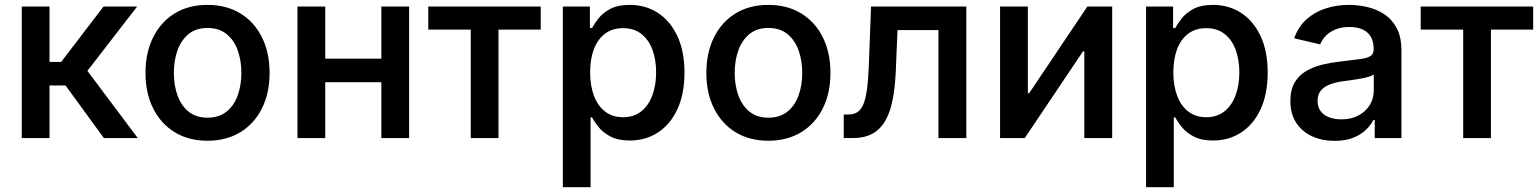

<svg xmlns="http://www.w3.org/2000/svg" viewBox="-20 -573 6394 797"><path d="M70.3 0V-545.9H185.5V-315.9H233.9L409.7 -545.9H549.3L342.8 -278.8L551.8 0H411.1L252 -218.3H185.5V0Z M841.3 11.2Q763.2 11.2 705.6 -23.9Q647.9 -59.1 616 -122.6Q584 -186 584 -270Q584 -355 616 -418.7Q647.9 -482.4 705.6 -517.6Q763.2 -552.7 841.3 -552.7Q919.4 -552.7 977.3 -517.6Q1035.2 -482.4 1067.1 -418.7Q1099.1 -355 1099.1 -270Q1099.1 -186 1067.1 -122.6Q1035.2 -59.1 977.3 -23.9Q919.4 11.2 841.3 11.2ZM841.3 -84.5Q889.2 -84.5 920.4 -109.6Q951.7 -134.8 966.8 -177Q981.9 -219.2 981.9 -270.5Q981.9 -321.8 966.8 -364Q951.7 -406.2 920.4 -431.6Q889.2 -457 841.3 -457Q793.9 -457 762.9 -431.6Q731.9 -406.2 716.8 -364Q701.7 -321.8 701.7 -270.5Q701.7 -219.2 716.8 -177Q731.9 -134.8 762.9 -109.6Q793.9 -84.5 841.3 -84.5Z M1592.3 -329.6V-231.9H1299.8V-329.6ZM1330.1 -545.9V0H1214.8V-545.9ZM1678.2 -545.9V0H1563V-545.9Z M1934.1 0V-450.2H1757.8V-545.9H2224.6V-450.2H2049.3V0Z M2316.4 204.1V-545.9H2428.7V-456.5H2437.5Q2447.3 -474.6 2464.8 -497.1Q2482.4 -519.5 2513.4 -536.1Q2544.4 -552.7 2594.2 -552.7Q2659.2 -552.7 2710.2 -520Q2761.2 -487.3 2791.3 -424.3Q2821.3 -361.3 2821.3 -272Q2821.3 -183.1 2792 -119.9Q2762.7 -56.6 2711.4 -23.2Q2660.2 10.3 2594.2 10.3Q2545.9 10.3 2514.6 -6.1Q2483.4 -22.5 2465.3 -44.9Q2447.3 -67.4 2437.5 -85.9H2431.6V204.1ZM2566.4 -86.4Q2611.3 -86.4 2641.8 -110.8Q2672.4 -135.3 2688 -177.5Q2703.6 -219.7 2703.6 -272.5Q2703.6 -325.2 2688.2 -366.7Q2672.9 -408.2 2642.3 -432.1Q2611.8 -456.1 2566.4 -456.1Q2522 -456.1 2491.5 -433.1Q2460.9 -410.2 2445.3 -369.1Q2429.7 -328.1 2429.7 -272.5Q2429.7 -217.3 2445.6 -175.3Q2461.4 -133.3 2491.9 -109.9Q2522.5 -86.4 2566.4 -86.4Z M3169.4 11.2Q3091.3 11.2 3033.7 -23.9Q2976.1 -59.1 2944.1 -122.6Q2912.1 -186 2912.1 -270Q2912.1 -355 2944.1 -418.7Q2976.1 -482.4 3033.7 -517.6Q3091.3 -552.7 3169.4 -552.7Q3247.6 -552.7 3305.4 -517.6Q3363.3 -482.4 3395.3 -418.7Q3427.2 -355 3427.2 -270Q3427.2 -186 3395.3 -122.6Q3363.3 -59.1 3305.4 -23.9Q3247.6 11.2 3169.4 11.2ZM3169.4 -84.5Q3217.3 -84.5 3248.5 -109.6Q3279.8 -134.8 3294.9 -177Q3310.1 -219.2 3310.1 -270.5Q3310.1 -321.8 3294.9 -364Q3279.8 -406.2 3248.5 -431.6Q3217.3 -457 3169.4 -457Q3122.1 -457 3091.1 -431.6Q3060.1 -406.2 3044.9 -364Q3029.8 -321.8 3029.8 -270.5Q3029.8 -219.2 3044.9 -177Q3060.1 -134.8 3091.1 -109.6Q3122.1 -84.5 3169.4 -84.5Z M3482.4 0V-97.7H3501Q3522.9 -97.7 3538.1 -106.7Q3553.2 -115.7 3563 -137.9Q3572.8 -160.2 3578.4 -199.2Q3584 -238.3 3586.4 -298.8L3595.7 -545.9H3991.2V0H3875.5V-448.2H3705.6L3698.2 -271Q3693.8 -177.2 3674.6 -117.2Q3655.3 -57.1 3617.9 -28.6Q3580.6 0 3521 0Z M4596.7 0H4481V-359.9H4475.6L4233.9 0H4131.3V-545.9H4246.6V-186H4252L4493.7 -545.9H4596.7Z M4737.3 204.1V-545.9H4849.6V-456.5H4858.4Q4868.2 -474.6 4885.7 -497.1Q4903.3 -519.5 4934.3 -536.1Q4965.3 -552.7 5015.1 -552.7Q5080.1 -552.7 5131.1 -520Q5182.1 -487.3 5212.2 -424.3Q5242.2 -361.3 5242.2 -272Q5242.2 -183.1 5212.9 -119.9Q5183.6 -56.6 5132.3 -23.2Q5081.1 10.3 5015.1 10.3Q4966.8 10.3 4935.5 -6.1Q4904.3 -22.5 4886.2 -44.9Q4868.2 -67.4 4858.4 -85.9H4852.5V204.1ZM4987.3 -86.4Q5032.2 -86.4 5062.7 -110.8Q5093.3 -135.3 5108.9 -177.5Q5124.5 -219.7 5124.5 -272.5Q5124.5 -325.2 5109.1 -366.7Q5093.8 -408.2 5063.2 -432.1Q5032.7 -456.1 4987.3 -456.1Q4942.9 -456.1 4912.4 -433.1Q4881.8 -410.2 4866.2 -369.1Q4850.6 -328.1 4850.6 -272.5Q4850.6 -217.3 4866.5 -175.3Q4882.3 -133.3 4912.8 -109.9Q4943.4 -86.4 4987.3 -86.4Z M5520.5 11.7Q5468.3 11.7 5426.5 -7.3Q5384.8 -26.4 5360.6 -63.2Q5336.4 -100.1 5336.4 -153.8Q5336.4 -200.2 5354 -230.2Q5371.6 -260.3 5401.9 -278.1Q5432.1 -295.9 5469.2 -304.7Q5506.3 -313.5 5545.9 -317.9Q5593.8 -323.7 5623.8 -327.4Q5653.8 -331.1 5668 -339.8Q5682.1 -348.6 5682.1 -367.2V-370.1Q5682.1 -398.9 5670.9 -419.2Q5659.7 -439.5 5637.2 -450.2Q5614.7 -460.9 5581.5 -460.9Q5547.4 -460.9 5522.7 -450.4Q5498 -439.9 5482.7 -423.6Q5467.3 -407.2 5460 -388.7L5352.1 -414.1Q5369.6 -462.9 5404.1 -493.4Q5438.5 -523.9 5483.9 -538.3Q5529.3 -552.7 5580.1 -552.7Q5615.2 -552.7 5653.3 -544.4Q5691.4 -536.1 5724.1 -515.4Q5756.8 -494.6 5777.1 -457.8Q5797.4 -420.9 5797.4 -363.3V0H5686.5V-75.2H5681.2Q5669.9 -52.7 5648.9 -33Q5627.9 -13.2 5595.9 -0.7Q5564 11.7 5520.5 11.7ZM5547.9 -77.6Q5589.8 -77.6 5620.1 -94.2Q5650.4 -110.8 5666.5 -137.9Q5682.6 -165 5682.6 -196.3V-264.2Q5676.8 -258.8 5661.1 -254.2Q5645.5 -249.5 5625.5 -246.1Q5605.5 -242.7 5586.7 -240Q5567.9 -237.3 5555.2 -235.8Q5525.9 -231.9 5501.5 -222.9Q5477.1 -213.9 5463.1 -197.3Q5449.2 -180.7 5449.2 -153.8Q5449.2 -128.9 5461.9 -111.8Q5474.6 -94.7 5496.8 -86.2Q5519 -77.6 5547.9 -77.6Z M6053.7 0V-450.2H5877.4V-545.9H6344.2V-450.2H6168.9V0Z"/></svg>

Font: Inter
Style: 540
Weight: 540
Designer: Rasmus Andersson
Foundry: rsms
Version: Version 4.001;git-66647c0bb